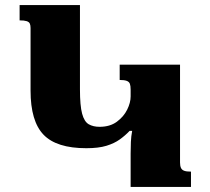

<svg xmlns="http://www.w3.org/2000/svg" viewBox="-20 -734 825 754"><path d="M493 0V-131Q493 -155 494 -177Q495 -199 499 -220H489Q472 -202 450.5 -186.5Q429 -171 398 -161.5Q367 -152 319 -152Q202 -152 151 -205Q100 -258 100 -378V-624Q100 -635 97 -641.5Q94 -648 84.5 -651Q75 -654 57 -654V-714H294V-383Q294 -319 302.5 -287.5Q311 -256 328.5 -246Q346 -236 371 -236Q412 -236 439 -256Q466 -276 479.5 -303.5Q493 -331 493 -355V-382Q493 -397 490 -405Q487 -413 477.5 -416.5Q468 -420 450 -420V-480H687V-96Q687 -83 690.5 -75Q694 -67 703 -63.5Q712 -60 730 -60V0Z"/></svg>

Font: Noto Serif Armenian Black
Style: Regular
Weight: 900
Version: Version 2.007